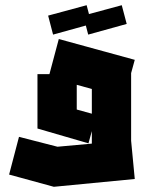

<svg xmlns="http://www.w3.org/2000/svg" viewBox="-20 -587 553 738"><path d="M187 131 15 84 53 -61 201 -23 333 -35V-83L320 -36L124 -93V-94V-302H170L206 -437L498 -357L484 -306V-46L498 101L187 131ZM275 -166 333 -150V-245L275 -261ZM319 -454 300 -527 448 -567 467 -495ZM184 -454 165 -527 313 -567 332 -495Z"/></svg>

Font: Blaka Ink
Style: Regular
Weight: 400
Designer: Mohamed Gaber
Foundry: Kief Type Foundry
Version: Version 1.003; ttfautohint (v1.8.4.7-5d5b)